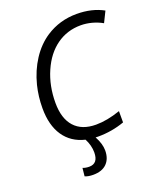

<svg xmlns="http://www.w3.org/2000/svg" viewBox="-167 -829 964 1149"><g transform="rotate(-20 315.0 -254.5)"><path d="M314.9 9.3Q342.3 59.6 342.3 101.6Q342.3 154.3 312.3 184.6Q282.2 214.8 225.6 214.8Q194.3 214.8 173.3 205.6L178.7 153.8Q197.3 161.1 219.7 161.1Q276.9 161.1 276.9 90.3Q276.9 45.9 253.9 1.5Q167 -19.5 121.3 -87.2Q75.7 -154.8 75.7 -262.7Q75.7 -336.9 92.8 -406.2Q114.3 -491.2 158.4 -558.8Q202.6 -626.5 264.2 -667Q351.6 -724.1 460 -724.1Q557.1 -724.1 629.9 -684.1L596.2 -615.7Q564.9 -633.3 529.8 -642.6Q494.6 -651.9 460 -651.9Q373.5 -651.9 306.2 -603.8Q238.8 -555.7 199.2 -465.3Q159.7 -375.5 159.7 -266.6Q159.7 -167 207.3 -114.3Q254.9 -61.5 344.7 -61.5Q415 -61.5 500 -90.8V-19Q419.9 9.8 332 9.8Z"/></g></svg>

Font: Viking Open Sans
Style: Italic
Weight: 400
Italic angle: -12°
Foundry: Ascender Corporation
Version: Version 2.000